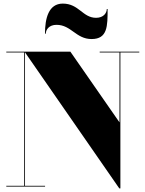

<svg xmlns="http://www.w3.org/2000/svg" viewBox="-20 -1037 808 1067"><path d="M294 -899C376 -899 402 -820 489 -820C578 -820 578 -892 578 -987H573.5C573.5 -965 555.5 -938 514 -938C439 -938 419 -1017 329 -1017C250 -1017 230 -935 230 -850H234.5C234.5 -872 252.5 -899 294 -899ZM15 -4.5V0H230.5V-4.5H119V-746L643 10H649V-745.5H754V-750H534V-745.5H644V-357L371 -750H15V-745.5H114.5V-4.5Z"/></svg>

Font: Bodoni* 36pt Fatface
Style: Regular
Weight: 900
Version: Version 2.3